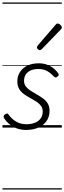

<svg xmlns="http://www.w3.org/2000/svg" viewBox="-20 -1030 519 1550"><path d="M192 19Q145 19 109.5 4Q74 -11 49.5 -33Q25 -55 13 -76Q8 -84 9.5 -92Q11 -100 20 -106Q30 -113 37 -113.5Q44 -114 50 -104Q74 -70 110 -48.5Q146 -27 194 -27Q231 -27 260.5 -38.5Q290 -50 307.5 -73Q325 -96 325 -130Q325 -157 310 -176.5Q295 -196 271.5 -211Q248 -226 222 -240Q196 -254 172.5 -271Q149 -288 134.5 -312.5Q120 -337 120 -372Q120 -416 141.5 -449Q163 -482 202 -500.5Q241 -519 292 -519Q333 -519 364.5 -506Q396 -493 417.5 -474Q439 -455 450 -438Q455 -430 454 -424Q453 -418 442 -410Q435 -404 428 -405Q421 -406 414 -413Q387 -442 359 -457.5Q331 -473 288 -473Q237 -473 205.5 -448Q174 -423 174 -378Q174 -351 188.5 -332Q203 -313 226.5 -298Q250 -283 276.5 -268Q303 -253 326.5 -236Q350 -219 365 -195Q380 -171 380 -136Q380 -86 354.5 -51Q329 -16 286.5 1.5Q244 19 192 19ZM301 -625Q295 -625 286.5 -632Q278 -639 278 -646Q278 -650 279.5 -654Q281 -658 285 -663L426 -827Q431 -834 435.5 -837Q440 -840 445 -840Q452 -840 460 -835Q468 -830 473.5 -822.5Q479 -815 479 -808Q479 -803 477 -799.5Q475 -796 471 -792L318 -634Q309 -625 301 -625ZM0 490H479V500H0ZM0 -20H479V0H0ZM0 -505H479V-500H0ZM0 -1010H479V-1000H0Z"/></svg>

Font: Playwrite AU QLD Guides
Style: Regular
Weight: 400
Designer: Veronika Burian, José Scaglione
Foundry: TypeTogether
Version: Version 1.003